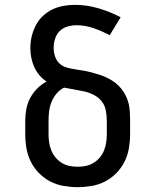

<svg xmlns="http://www.w3.org/2000/svg" viewBox="-20 -763 640 791"><path d="M300 8Q271 8 242 3Q213 -2 187 -15.5Q161 -29 140.5 -50Q120 -71 107 -97Q94 -123 89 -152Q84 -181 84 -210V-266Q84 -290 88.5 -314Q93 -338 104.5 -359.5Q116 -381 133.5 -398.5Q151 -416 172 -427Q155 -438 142 -453.5Q129 -469 121 -487Q113 -505 109 -525Q105 -545 105 -565Q105 -589 110.5 -612.5Q116 -636 127 -657.5Q138 -679 155.5 -696Q173 -713 194.5 -723.5Q216 -734 240 -738.5Q264 -743 288 -743Q337 -743 385 -729Q433 -715 477 -692L432 -618Q400 -635 365.5 -647Q331 -659 295 -659Q276 -659 257.5 -653.5Q239 -648 226 -635Q213 -622 207 -603.5Q201 -585 201 -566Q201 -549 206.5 -531.5Q212 -514 224.5 -502Q237 -490 254.5 -485Q272 -480 289 -477.5Q306 -475 323.5 -472Q341 -469 358 -464.5Q375 -460 392 -454.5Q409 -449 424.5 -441Q440 -433 454 -422.5Q468 -412 479 -398.5Q490 -385 498 -369Q506 -353 510 -336Q514 -319 515 -301.5Q516 -284 516 -266V-210Q516 -181 511 -152Q506 -123 493 -97Q480 -71 459.5 -50Q439 -29 413 -15.5Q387 -2 358 3Q329 8 300 8ZM300 -76Q317 -76 334 -79.5Q351 -83 365.5 -92Q380 -101 391 -114Q402 -127 408.5 -143Q415 -159 417.5 -176Q420 -193 420 -210V-266Q420 -287 416 -308Q412 -329 399 -345.5Q386 -362 366.5 -372Q347 -382 326.5 -386.5Q306 -391 285 -394.5Q264 -398 244 -402Q226 -393 213 -377.5Q200 -362 192.5 -343.5Q185 -325 182.5 -305.5Q180 -286 180 -266V-210Q180 -193 182.5 -176Q185 -159 191.5 -143Q198 -127 209 -114Q220 -101 234.5 -92Q249 -83 266 -79.5Q283 -76 300 -76Z"/></svg>

Font: Iosevka HT Medium Extended
Style: Regular
Weight: 500
Width: 7
Monospace: yes
Designer: Belleve Invis
Foundry: Belleve Invis
Version: Version 32.3.0; ttfautohint (v1.8.4)